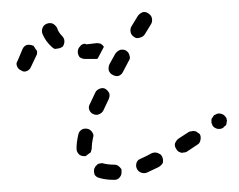

<svg xmlns="http://www.w3.org/2000/svg" viewBox="-20 -276 394 316"><path d="M176 17Q180 13 180 8Q180 6 180 3Q179 1 177 -1Q175 -3 173 -4Q171 -5 168 -5Q158 -5 150 -7Q148 -8 145 -7Q143 -7 141 -6Q139 -4 137 -2Q136 0 135 2Q134 7 136 12Q139 16 144 17Q154 20 168 20Q173 20 176 17ZM248 -8Q249 -13 247 -18Q246 -20 244 -22Q242 -23 240 -24Q238 -25 235 -25Q233 -25 230 -24Q221 -19 212 -15Q210 -14 208 -13Q206 -11 205 -9Q204 -6 204 -4Q204 -1 205 1Q207 6 212 8Q217 10 222 8Q231 4 241 -1Q246 -4 248 -8ZM110 -22Q106 -26 106 -31Q106 -32 106 -33Q106 -42 109 -55Q110 -60 115 -63Q119 -65 124 -64Q129 -63 132 -58Q135 -54 133 -49Q131 -39 131 -33Q131 -32 131 -32Q131 -30 130 -28Q130 -26 129 -25Q125 -22 122 -20Q122 -19 121 -19Q120 -19 119 -19Q113 -19 110 -22ZM310 -46Q311 -51 309 -55Q307 -57 305 -58Q303 -60 301 -60Q298 -61 296 -60Q293 -60 291 -59Q282 -53 274 -48Q270 -45 268 -40Q267 -35 270 -31Q271 -29 273 -27Q275 -26 277 -25Q280 -24 282 -25Q285 -25 287 -26Q296 -32 305 -38Q309 -40 310 -46ZM352 -70Q353 -72 353 -75Q354 -77 353 -80Q353 -82 351 -84Q348 -88 343 -89Q338 -90 334 -87H333Q331 -85 330 -83Q328 -81 328 -79Q328 -76 328 -74Q329 -71 330 -69Q333 -65 338 -64Q343 -63 348 -66V-67Q350 -68 352 -70ZM127 -95Q129 -90 134 -88Q139 -86 143 -88Q148 -90 150 -94Q154 -103 159 -113Q161 -118 160 -122Q158 -127 153 -130Q149 -132 144 -130Q139 -128 137 -124Q132 -114 128 -105Q125 -100 127 -95ZM159 -160Q161 -155 165 -153Q170 -150 175 -151Q180 -153 182 -157L192 -176Q195 -180 193 -185Q192 -190 187 -193Q183 -195 178 -194Q173 -192 170 -188L160 -170Q158 -165 159 -160ZM41 -188Q41 -190 41 -192Q38 -196 35 -201Q35 -201 35 -201Q34 -201 34 -201Q29 -203 24 -202Q19 -200 17 -195L9 -176Q6 -172 8 -167Q10 -162 15 -160Q19 -157 24 -159Q29 -161 31 -166L40 -185Q41 -186 41 -188ZM151 -199Q149 -202 146 -204Q143 -205 139 -205Q131 -204 122 -203L120 -204Q115 -204 112 -200Q108 -196 108 -191Q108 -186 111 -182Q115 -179 120 -179H122Q132 -179 140 -179Q140 -180 141 -180L151 -199Q151 -199 151 -199ZM69 -196Q71 -195 74 -196Q76 -196 79 -197Q81 -198 83 -199Q86 -203 86 -208Q86 -213 82 -217Q76 -223 74 -230Q73 -232 71 -234Q69 -236 67 -237Q65 -238 62 -238Q60 -238 57 -237Q52 -235 50 -230Q48 -225 50 -220Q55 -208 65 -199Q67 -197 69 -196ZM195 -223Q196 -218 201 -215Q205 -212 210 -214Q215 -215 218 -219L229 -237Q231 -241 230 -246Q229 -251 224 -254Q220 -257 215 -256Q210 -254 207 -250L196 -232Q194 -228 195 -223Z"/></svg>

Font: FRB American Cursive Guidelines Dashed
Style: Italic
Weight: 400
Italic angle: -25°
Version: Version 2.0;Modular Font Editor K font №1